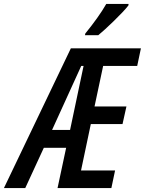

<svg xmlns="http://www.w3.org/2000/svg" viewBox="-86 -961 740 981"><path d="M348 -781H416C452 -810 542 -896 570 -933L571 -941H457C431 -895 393 -843 350 -790ZM-66 0H43L138 -206H252L208 0H483L502 -90H328L378 -327H540L560 -417H397L441 -624H615L634 -714H276ZM180 -297 329 -624H341L272 -297Z"/></svg>

Font: Noto Sans UI Condensed Medium
Style: Italic
Weight: 500
Width: 3
Italic angle: -12°
Designer: Monotype Design Team
Foundry: Monotype Imaging Inc.
Version: Version 1.901